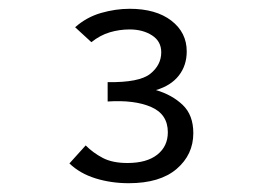

<svg xmlns="http://www.w3.org/2000/svg" viewBox="-20 -656 603 437"><path d="M273 -239Q233 -239 197.5 -250Q162 -261 138 -284L175 -325Q192 -308 214 -296.5Q236 -285 270 -285Q314 -285 338 -304Q362 -323 362 -355Q362 -396 324 -412.5Q286 -429 225 -425V-469Q297 -468 322 -488Q347 -508 347 -537Q347 -562 326 -575.5Q305 -589 275 -589Q252 -589 230 -582.5Q208 -576 188 -560L151 -594Q177 -617 210 -626.5Q243 -636 275 -636Q335 -636 370 -609Q405 -582 405 -539Q405 -507 387 -484Q369 -461 335 -451Q372 -440 396 -417Q420 -394 420 -353Q420 -304 382 -271.5Q344 -239 273 -239Z"/></svg>

Font: Inconsolata SemiExpanded Thin
Style: Regular
Weight: 100
Width: 6
Monospace: yes
Designer: Raph Levien, Cyreal, Brenton Simpson
Foundry: Raph Levien, Cyreal, Google
Version: Version 3.100; ttfautohint (v1.8.4.7-5d5b)